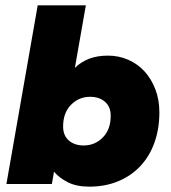

<svg xmlns="http://www.w3.org/2000/svg" viewBox="-20 -688 640 718"><path d="M314 10Q266 10 233.5 -6.5Q201 -23 182 -46L174 0H4L121 -668H301L260 -434Q282 -456 312.5 -468Q343 -480 384 -480Q424 -480 459.5 -464.5Q495 -449 520.5 -421Q546 -393 561 -354Q576 -315 576 -268Q576 -206 557.5 -154.5Q539 -103 504.5 -66.5Q470 -30 421.5 -10Q373 10 314 10ZM293 -144Q335 -144 364.5 -174Q394 -204 394 -255Q394 -289 372.5 -307.5Q351 -326 317 -326Q275 -326 245.5 -296Q216 -266 216 -215Q216 -181 237.5 -162.5Q259 -144 293 -144Z"/></svg>

Font: Celebes Black
Style: Italic
Weight: 900
Italic angle: -10°
Designer: Anugrah Pasau
Foundry: Lafontype
Version: Version 1.000; ttfautohint (v1.8.4)